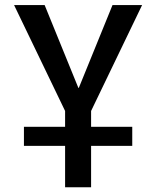

<svg xmlns="http://www.w3.org/2000/svg" viewBox="-20 -540 634 779"><path d="M37.1 -519.5H161.1L297.9 -183.6H299.8L436.5 -519.5H556.6L349.6 -89.8V-25.4H516.6V51.8H349.6V219.7H244.1V51.8H77.1V-25.4H244.1V-89.8Z"/></svg>

Font: GenEi M Gothic v2 Medium
Style: Regular
Weight: 500
Version: Version 2.0